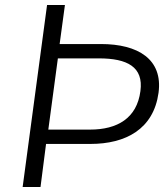

<svg xmlns="http://www.w3.org/2000/svg" viewBox="-20 -743 667 763"><path d="M610 -374C628 -508 528 -568 381 -568H217L238 -723H167L70 0H141L163 -171H339C480 -171 590 -230 610 -374ZM538 -381C524 -273 446 -228 338 -228H172L210 -511H373C486 -511 551 -477 538 -381Z"/></svg>

Font: United Sans ExtraLight
Style: Italic
Weight: 200
Italic angle: -8°
Designer: Pablo Impallari, Rodrigo Fuenzalida (Modified by Dan O. Williams)
Version: Version 1.000;PS 001.000;hotconv 1.0.88;makeotf.lib2.5.64775